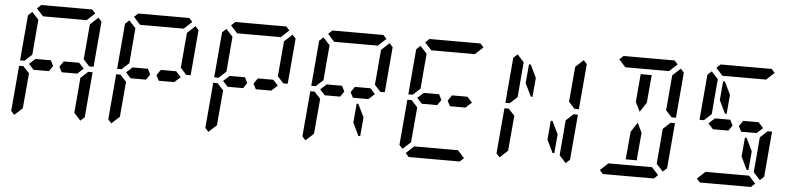

<svg xmlns="http://www.w3.org/2000/svg" viewBox="-53 -1304 6634 1608"><g transform="rotate(5 3264.0 -500.0)"><path d="M220 -454 178 -500 229 -546H332H358L381 -499L350 -454H234ZM204 -969 237 -1000H666L694 -969L627 -907H625H490H397H262H260ZM92 -64 64 -95 97 -477H134L142 -467L185 -421L167 -218L160 -139L159 -125ZM617 -421 678 -477H715L682 -95L648 -64L592 -125L593 -139L600 -218ZM724 -936 752 -905 719 -523H682L631 -579L634 -607L649 -782L656 -861L657 -874ZM199 -579 138 -523H101L134 -905L168 -936L224 -875L223 -861L216 -782ZM596 -546 638 -500 587 -454H574H497H457L434 -499L466 -546H492Z M1036 -454 994 -500 1045 -546H1148H1174L1197 -499L1166 -454H1050ZM1020 -969 1053 -1000H1482L1510 -969L1443 -907H1441H1306H1213H1078H1076ZM908 -64 880 -95 913 -477H950L958 -467L1001 -421L983 -218L976 -139L975 -125ZM1540 -936 1568 -905 1535 -523H1498L1447 -579L1450 -607L1465 -782L1472 -861L1473 -874ZM1015 -579 954 -523H917L950 -905L984 -936L1040 -875L1039 -861L1032 -782ZM1412 -546 1454 -500 1403 -454H1390H1313H1273L1250 -499L1282 -546H1308Z M1852 -454 1810 -500 1861 -546H1964H1990L2013 -499L1982 -454H1866ZM1836 -969 1869 -1000H2298L2326 -969L2259 -907H2257H2122H2029H1894H1892ZM1724 -64 1696 -95 1729 -477H1766L1774 -467L1817 -421L1799 -218L1792 -139L1791 -125ZM2356 -936 2384 -905 2351 -523H2314L2263 -579L2266 -607L2281 -782L2288 -861L2289 -874ZM1831 -579 1770 -523H1733L1766 -905L1800 -936L1856 -875L1855 -861L1848 -782ZM2228 -546 2270 -500 2219 -454H2206H2129H2089L2066 -499L2098 -546H2124Z M2668 -454 2626 -500 2677 -546H2780H2806L2829 -499L2798 -454H2682ZM2652 -969 2685 -1000H3114L3142 -969L3075 -907H3073H2938H2845H2710H2708ZM2941 -407H2955L3008 -298L2994 -139H2979L2927 -247ZM2540 -64 2512 -95 2545 -477H2582L2590 -467L2633 -421L2615 -218L2608 -139L2607 -125ZM3172 -936 3200 -905 3167 -523H3130L3079 -579L3082 -607L3097 -782L3104 -861L3105 -874ZM2647 -579 2586 -523H2549L2582 -905L2616 -936L2672 -875L2671 -861L2664 -782ZM3044 -546 3086 -500 3035 -454H3022H2945H2905L2882 -499L2914 -546H2940Z M3484 -454 3442 -500 3493 -546H3596H3622L3645 -499L3614 -454H3498ZM3468 -969 3501 -1000H3930L3958 -969L3891 -907H3889H3754H3661H3526H3524ZM3356 -64 3328 -95 3361 -477H3398L3406 -467L3449 -421L3431 -218L3424 -139L3423 -125ZM3876 -31 3843 0H3414L3386 -31L3453 -93H3455H3590H3683H3818H3820ZM3463 -579 3402 -523H3365L3398 -905L3432 -936L3488 -875L3487 -861L3480 -782ZM3860 -546 3902 -500 3851 -454H3838H3761H3721L3698 -499L3730 -546H3756Z M4403 -593H4389L4336 -702L4350 -861H4365L4417 -753ZM4573 -407H4587L4640 -298L4626 -139H4611L4559 -247ZM4172 -64 4144 -95 4177 -477H4214L4222 -467L4265 -421L4247 -218L4240 -139L4239 -125ZM4697 -421 4758 -477H4795L4762 -95L4728 -64L4672 -125L4673 -139L4680 -218ZM4804 -936 4832 -905 4799 -523H4762L4711 -579L4714 -607L4729 -782L4736 -861L4737 -874ZM4279 -579 4218 -523H4181L4214 -905L4248 -936L4304 -875L4303 -861L4296 -782Z M5320 -157 5319 -139H5226L5243 -327L5247 -373L5300 -453L5339 -372L5335 -327ZM5100 -969 5133 -1000H5562L5590 -969L5523 -907H5521H5386H5293H5158H5156ZM5289 -861H5382L5365 -673L5361 -627L5308 -546L5269 -625L5273 -673ZM5508 -31 5475 0H5046L5018 -31L5085 -93H5087H5222H5315H5450H5452ZM5513 -421 5574 -477H5611L5578 -95L5544 -64L5488 -125L5489 -139L5496 -218ZM5620 -936 5648 -905 5615 -523H5578L5527 -579L5530 -607L5545 -782L5552 -861L5553 -874Z M5932 -454 5890 -500 5941 -546H6044H6070L6093 -499L6062 -454H5946ZM6035 -593H6021L5968 -702L5982 -861H5997L6049 -753ZM5916 -969 5949 -1000H6378L6406 -969L6339 -907H6337H6202H6109H5974H5972ZM6205 -407H6219L6272 -298L6258 -139H6243L6191 -247ZM6324 -31 6291 0H5862L5834 -31L5901 -93H5903H6038H6131H6266H6268ZM6329 -421 6390 -477H6427L6394 -95L6360 -64L6304 -125L6305 -139L6312 -218ZM5911 -579 5850 -523H5813L5846 -905L5880 -936L5936 -875L5935 -861L5928 -782ZM6308 -546 6350 -500 6299 -454H6286H6209H6169L6146 -499L6178 -546H6204Z"/></g></svg>

Font: DSEG14 Classic Mini
Style: Italic
Weight: 400
Italic angle: -5°
Designer: Keshikan(Twitter:@keshinomi_88pro)
Version: Version 0.46